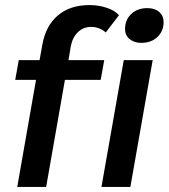

<svg xmlns="http://www.w3.org/2000/svg" viewBox="-20 -737 665 757"><path d="M122 -422H40L54 -500H136L147 -561Q160 -635 208 -676Q256 -717 333 -717Q369 -717 401.5 -706Q434 -695 449 -677L397 -609Q386 -619 371 -625Q356 -631 340 -631Q309 -631 287.5 -610.5Q266 -590 259 -554L250 -500H391L377 -422H236L162 0H48ZM473 -622Q473 -659 497.5 -682Q522 -705 561 -705Q590 -705 607.5 -690Q625 -675 625 -650Q625 -614 600.5 -591Q576 -568 537 -568Q509 -568 491 -583Q473 -598 473 -622ZM468 -500H582L494 0H380Z"/></svg>

Font: Sarabun SemiBold
Style: Italic
Weight: 600
Italic angle: -10°
Designer: Suppakit Chalermlarp | Katatrad Co.,Ltd.
Foundry: Cadson Demak Co.,Ltd.
Version: Version 1.000; ttfautohint (v1.6)